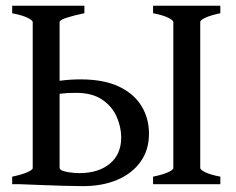

<svg xmlns="http://www.w3.org/2000/svg" viewBox="-20 -635 813 662"><path d="M493.7 -173.8Q493.7 -118.2 464.8 -77.6Q436 -37.1 384.8 -15.1Q333.5 6.8 265.6 6.8Q238.3 6.8 199.7 5.6Q161.1 4.4 120.4 2.9Q79.6 1.5 45.4 0L180.7 -52.7Q195.8 -44.9 214.6 -41.5Q233.4 -38.1 253.9 -38.1Q319.3 -38.1 358.6 -70.6Q397.9 -103 397.9 -161.1Q397.9 -196.8 382.3 -232.4Q366.7 -268.1 332.3 -291.5Q297.9 -314.9 241.7 -314.9Q209.5 -314.9 186 -311.8Q162.6 -308.6 141.1 -304.2L127.4 -344.2Q153.8 -352.1 187.5 -356.7Q221.2 -361.3 258.3 -361.3Q337.4 -361.3 389.6 -336.7Q441.9 -312 467.8 -269.5Q493.7 -227.1 493.7 -173.8ZM22 0V-25.9Q54.7 -32.7 73.7 -41Q92.8 -49.3 92.8 -55.7V-559.1Q92.8 -564.9 75 -573.7Q57.1 -582.5 22 -589.4V-615.2H271V-589.4Q234.9 -582 210.2 -574Q185.5 -565.9 185.5 -559.1V-55.7Q185.5 -49.8 203.6 -41.5Q221.7 -33.2 262.7 -25.9V0ZM507.8 0V-25.9Q541 -32.7 559.3 -41Q577.6 -49.3 577.6 -55.7V-559.1Q577.6 -564.9 560.3 -573.7Q543 -582.5 507.8 -589.4V-615.2H739.7V-589.4Q707 -582.5 688.7 -574.2Q670.4 -565.9 670.4 -559.1V-55.7Q670.4 -49.8 687.5 -41.3Q704.6 -32.7 739.7 -25.9V0Z"/></svg>

Font: Gentium Book Plus
Style: Regular
Weight: 400
Designer: Victor Gaultney, Annie Olsen, Iska Routamaa, Becca Hirsbrunner
Foundry: SIL International
Version: Version 6.101